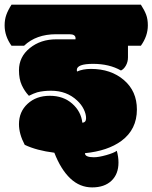

<svg xmlns="http://www.w3.org/2000/svg" viewBox="-62 -670 659 830"><path d="M270 -367.2Q270 -394 340.3 -394Q410.6 -394 460.9 -365.2Q473.6 -371.1 482.4 -387Q491.2 -402.8 491.2 -421.9V-472.2H546.9Q577.1 -514.2 577.1 -560.1Q577.1 -586.9 569.8 -606.4Q562.5 -626 546.9 -649.9H-12.2Q-27.8 -625.5 -34.9 -605.2Q-42 -585 -42 -560.1Q-42 -513.7 -12.2 -472.2H42Q94.2 -522 180.7 -522H238.3Q264.6 -522 264.6 -504.4Q264.6 -501 264.2 -500H180.7Q113.8 -500 66.9 -462.2Q20 -424.3 20 -366.2Q20 -328.1 32.2 -301.8Q44.4 -275.4 63 -255.9Q83 -266.1 99.1 -271Q125.5 -277.8 158.7 -277.8Q226.6 -277.8 271.5 -235.4Q290 -218.3 300 -197.8Q310.1 -177.2 310.1 -158.9Q310.1 -140.6 293.9 -139.6Q288.6 -188 250.2 -221.9Q211.9 -255.9 153.3 -255.9Q94.7 -255.9 57.4 -221.4Q20 -187 20 -133.3Q20 -90.8 44.9 -43.9Q95.7 -19.5 172.9 -9.8Q201.2 63 242.2 101.6Q283.2 140.1 336.4 140.1Q389.6 140.1 419.9 111.3Q450.2 82.5 450.2 32.7Q450.2 8.3 442.9 -18.1Q430.2 -8.8 397.5 0.5Q364.7 9.8 343.8 9.8Q305.2 9.8 305.2 -7.8Q403.8 -17.6 462.9 -61Q529.8 -110.4 529.8 -196.8Q529.8 -275.9 473.6 -324Q417.5 -372.1 331.1 -372.1Q296.4 -372.1 271 -360.8Q270 -365.7 270 -367.2Z"/></svg>

Font: Friends & Family
Style: Regular
Weight: 400
Designer: Sarang Kulkarni, Maithili Shingre, Noopur Datye
Foundry: Ek Type
Version: Version 1.000;hotconv 1.0.117;makeotfexe 2.5.65602